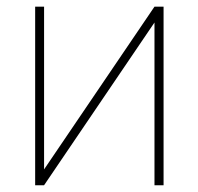

<svg xmlns="http://www.w3.org/2000/svg" viewBox="-20 -548 587 568"><path d="M110.4 -46.9C110.4 -46.9 110.4 -528.3 110.4 -528.3C110.4 -528.3 84 -528.3 84 -528.3C84 -528.3 84 0 84 0C84 0 110.4 0 110.4 0C110.4 0 437 -481.4 437 -481.4C437 -481.4 437 0 437 0C437 0 463.9 0 463.9 0C463.9 0 463.9 -528.3 463.9 -528.3C463.9 -528.3 437 -528.3 437 -528.3C437 -528.3 110.4 -46.9 110.4 -46.9Z"/></svg>

Font: WOX
Style: Regular
Weight: 500
Designer: Google
Foundry: ""
Version: ""